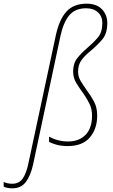

<svg xmlns="http://www.w3.org/2000/svg" viewBox="-163 -785 613 1045"><path d="M-96 240Q-48 240 -22 205Q4 170 17 111L166 -589Q182 -663 214 -701.5Q246 -740 306 -740Q346 -740 370 -718Q394 -696 394 -660Q394 -610 370 -581.5Q346 -553 311 -523Q280 -497 257.5 -468.5Q235 -440 235 -395Q235 -360 254 -330Q273 -300 293 -273Q310 -248 324 -220Q338 -192 338 -156Q338 -88 303 -51.5Q268 -15 207 -15Q153 -15 104 -41V-13Q120 -4 146 3Q172 10 206 10Q286 10 326 -37Q366 -84 366 -156Q366 -200 348.5 -232.5Q331 -265 312 -290Q292 -318 277 -342.5Q262 -367 262 -395Q262 -432 280 -457Q298 -482 329 -507Q366 -538 393.5 -570Q421 -602 421 -660Q421 -704 392 -734.5Q363 -765 308 -765Q238 -765 198.5 -722Q159 -679 140 -589L-9 107Q-20 159 -39.5 187Q-59 215 -96 215Q-124 215 -143 205V231Q-123 240 -96 240Z"/></svg>

Font: Noto Sans UI SemiCondensed Thin
Style: Italic
Weight: 250
Width: 4
Italic angle: -12°
Designer: Monotype Design Team
Foundry: Monotype Imaging Inc.
Version: Version 1.901